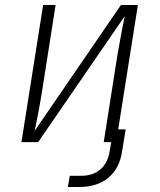

<svg xmlns="http://www.w3.org/2000/svg" viewBox="-20 -570 640 770"><path d="M252 180 260 135H305Q353 135 383 109Q413 83 420 35L426 0H396L451 -350Q458 -388 466 -432.5Q474 -477 480 -505L133 0H66L153 -550H203L148 -200Q142 -162 133.5 -117.5Q125 -73 119 -45L465 -550H533L454 -51H484L470 35Q460 105 415 142.5Q370 180 297 180Z"/></svg>

Font: JetBrains Mono Thin
Style: Italic
Weight: 100
Italic angle: -9°
Monospace: yes
Designer: Philipp Nurullin, Konstantin Bulenkov
Foundry: JetBrains
Version: Version 2.305; ttfautohint (v1.8.4.7-5d5b)